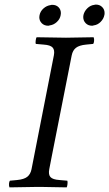

<svg xmlns="http://www.w3.org/2000/svg" viewBox="-20 -808 472 830"><path d="M212.9 -568.8Q217.3 -591.8 207.5 -602.5Q197.8 -613.3 168.9 -615.2Q163.6 -615.7 151.9 -616.7Q140.1 -617.7 134.8 -618.2Q132.8 -622.1 134.3 -632.8Q135.7 -643.6 138.2 -647Q226.1 -645 265.1 -645Q294.9 -645 384.8 -647Q387.7 -640.1 386.7 -630.6Q385.7 -621.1 382.8 -618.2Q377.9 -617.7 367.4 -616.7Q356.9 -615.7 352.1 -615.2Q322.3 -612.3 308.3 -601.3Q294.4 -590.3 290 -568.8Q289.1 -563 286.6 -551.8Q284.2 -540.5 283.2 -534.2L203.1 -128.9Q201.7 -119.6 198 -102.5Q194.3 -85.4 192.9 -76.2Q188.5 -53.2 198.2 -42.5Q208 -31.7 236.8 -29.8Q242.2 -29.3 253.9 -28.3Q265.6 -27.3 271 -26.9Q272.9 -22.9 271.7 -12Q270.5 -1 268.1 2Q191.9 0 155.8 0H141.1Q110.8 0 21 2Q18.1 -4.9 19 -14.4Q20 -23.9 22.9 -26.9Q27.8 -27.3 38.6 -28.3Q49.3 -29.3 54.2 -29.8Q84 -32.7 97.9 -43.7Q111.8 -54.7 116.2 -76.2Q117.2 -82 119.6 -93.5Q122.1 -105 123 -110.8ZM340.8 -743.2Q344.7 -759.8 357.9 -772.5Q371.1 -785.2 388.2 -787.1Q390.1 -788.1 395 -788.1Q411.1 -788.1 421.6 -777.6Q432.1 -767.1 432.1 -752Q432.1 -745.1 431.2 -743.2Q428.2 -726.6 415 -713.4Q401.9 -700.2 384.8 -698.2Q381.8 -696.8 377.9 -696.8Q361.3 -696.8 350.6 -707.5Q339.8 -718.3 339.8 -734.9Q339.8 -740.2 340.8 -743.2ZM150.9 -742.2Q154.3 -759.3 168 -771.5Q181.6 -783.7 199.2 -786.1Q201.2 -787.1 206.1 -787.1Q222.7 -787.1 232.9 -776.9Q243.2 -766.6 243.2 -751Q243.2 -749.5 242.7 -746.6Q242.2 -743.7 242.2 -742.2Q239.3 -725.6 225.6 -712.9Q211.9 -700.2 194.8 -698.2Q191.9 -696.8 188 -696.8Q171.4 -696.8 160.6 -707.5Q149.9 -718.3 149.9 -733.9Q149.9 -734.9 150.4 -737.8Q150.9 -740.7 150.9 -742.2Z"/></svg>

Font: Common Serif
Style: Italic
Weight: 400
Italic angle: -12°
Designer: Philipp H. Poll, Khaled Hosny
Foundry: Stefan Peev, Context Ltd.
Version: Version 1.026